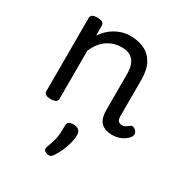

<svg xmlns="http://www.w3.org/2000/svg" viewBox="-187 -654 1022 1083"><g transform="rotate(30 323.5 -112.0)"><path d="M539 17Q513 17 494 10Q475 3 463 -10Q451 -23 445.5 -42.5Q440 -62 440 -86V-326Q440 -361 429.5 -386.5Q419 -412 397 -425.5Q375 -439 338 -439Q316 -439 294 -433Q272 -427 251 -414Q230 -401 212 -379Q194 -357 180 -325V-11Q180 2 169 8.5Q158 15 136 15Q115 15 104.5 8.5Q94 2 94 -11V-489Q94 -502 104.5 -508.5Q115 -515 136 -515Q158 -515 169 -508.5Q180 -502 180 -489V-424Q195 -445 213 -462.5Q231 -480 253 -492.5Q275 -505 299 -512Q323 -519 350 -519Q402 -519 441.5 -500Q481 -481 503.5 -440.5Q526 -400 526 -334V-96Q526 -83 530 -74.5Q534 -66 541.5 -62Q549 -58 558 -58Q567 -58 574.5 -61Q582 -64 589 -69.5Q596 -75 603 -80Q611 -86 621 -82Q631 -78 638 -70Q646 -60 646.5 -50Q647 -40 641 -31Q630 -16 613.5 -5Q597 6 578 11.5Q559 17 539 17ZM268 291Q256 286 253 278Q250 270 255 255Q267 224 273 202Q279 180 280.5 157.5Q282 135 282 105Q282 88 291.5 81Q301 74 320 74Q343 74 355.5 85Q368 96 368 115Q368 140 361 168Q354 196 342 223.5Q330 251 314 275Q304 291 294 294Q284 297 268 291Z"/></g></svg>

Font: Playwrite FR Trad
Style: Regular
Weight: 400
Designer: Veronika Burian, José Scaglione
Foundry: TypeTogether
Version: Version 1.000